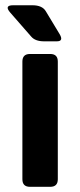

<svg xmlns="http://www.w3.org/2000/svg" viewBox="-20 -721 310 741"><path d="M20 -671.9Q-5.4 -700.7 30.8 -700.7H105Q143.1 -700.7 156.7 -677.7L209.5 -590.3Q227.1 -561.5 199.2 -561.5H149.9Q116.2 -561.5 100.6 -579.6ZM95.7 0Q66.4 0 66.4 -29.3V-483.4Q66.4 -512.7 95.7 -512.7H173.8Q203.1 -512.7 203.1 -483.4V-29.3Q203.1 0 173.8 0Z"/></svg>

Font: Istok Web
Style: Bold
Weight: 700
Designer: Andrey V. Panov
Foundry: Andrey V. Panov
Version: Version 1.0.2g